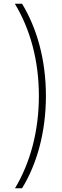

<svg xmlns="http://www.w3.org/2000/svg" viewBox="-20 -852 337 1037"><path d="M61 165H99C178 37 228 -136 228 -334C228 -532 178 -702 99 -832H60C143 -695 190 -525 190 -334C190 -143 143 28 61 165Z"/></svg>

Font: Noto Sans Gurmukhi UI Condensed ExtraLight
Style: Regular
Weight: 200
Width: 3
Designer: Jelle Bosma - Monotype Design Team
Foundry: Monotype Imaging Inc.
Version: Version 2.004